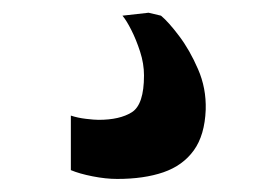

<svg xmlns="http://www.w3.org/2000/svg" viewBox="-20 -26 423 294"><path d="M159.5 248Q142 248 121.8 244Q101.5 240 88.5 234.5V151Q99 154.5 111.8 156Q124.5 157.5 131 157.5Q163.5 157.5 182 145.8Q200.5 134 200.5 89.5Q200.5 71.5 194.5 53Q188.5 34.5 181 19.8Q173.5 5 167.5 -2L207.5 -6.5L226.5 -2Q238 7.5 254.2 29Q270.5 50.5 283.2 79.8Q296 109 295 142Q293.5 181 276.8 204.2Q260 227.5 230.2 237.8Q200.5 248 159.5 248Z"/></svg>

Font: Merriweather 36pt
Style: Bold
Weight: 700
Designer: Eben Sorkin
Foundry: Eben Sorkin
Version: Version 2.100